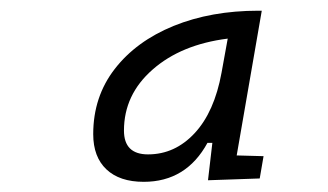

<svg xmlns="http://www.w3.org/2000/svg" viewBox="-20 -724 626 366"><path d="M472.7 -703.6H479L431.2 -427.7L482.4 -426.3L475.1 -383.8L376.5 -380.4L384.8 -451.7H375.5Q335 -377.4 253.9 -377.4Q208 -377.4 182.9 -401.1Q157.7 -424.8 157.7 -468.3Q157.7 -539.6 198.7 -592.5Q239.7 -645.5 311 -674.6Q382.3 -703.6 472.7 -703.6ZM262.2 -429.7Q313.5 -429.7 351.1 -470.2Q388.7 -510.7 402.3 -585.4L414.1 -650.4Q325.2 -639.2 270.8 -591.3Q216.3 -543.5 216.3 -475.1Q216.3 -429.7 262.2 -429.7Z"/></svg>

Font: Cascadia Mono Light
Style: Italic
Weight: 300
Italic angle: -10°
Monospace: yes
Designer: Aaron Bell
Foundry: Saja Typeworks
Version: Version 2404.023; ttfautohint (v1.8.4)